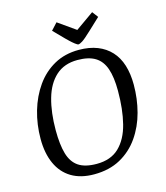

<svg xmlns="http://www.w3.org/2000/svg" viewBox="-123 -932 897 1037"><g transform="rotate(-15 325.0 -413.5)"><path d="M275 11Q200 11 148.5 -20Q97 -51 70.5 -109.5Q44 -168 44 -248Q44 -329 65.5 -403Q87 -477 128 -535Q169 -593 229 -626.5Q289 -660 367 -660Q426 -660 470.5 -642.5Q515 -625 545.5 -592Q576 -559 591 -511Q606 -463 606 -402Q606 -323 586.5 -249.5Q567 -176 526 -117Q485 -58 422.5 -23.5Q360 11 275 11ZM303 -40Q382 -40 428.5 -85Q475 -130 495 -209Q515 -288 515 -392Q515 -468 498.5 -516Q482 -564 445 -586.5Q408 -609 346 -609Q272 -609 225 -566.5Q178 -524 156.5 -448Q135 -372 135 -273Q135 -192 150 -140.5Q165 -89 201.5 -64.5Q238 -40 303 -40ZM374 -689Q369 -689 356 -699Q343 -709 330.5 -721Q318 -733 313 -738L255 -797L290 -835L388 -766L490 -838L515 -805L450 -744Q412 -708 396.5 -698.5Q381 -689 374 -689Z"/></g></svg>

Font: Faustina VF Beta
Style: Italic
Weight: 400
Italic angle: -8°
Designer: Alfonso Garcia
Foundry: Omnibus-Type
Version: Version 1.006